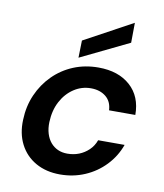

<svg xmlns="http://www.w3.org/2000/svg" viewBox="-85 -818 767 900"><g transform="rotate(10 299.0 -368.5)"><path d="M261 12Q195 12 145.5 -16Q96 -44 70 -94.5Q44 -145 47 -211Q49 -275 73 -330Q97 -385 138.5 -426.5Q180 -468 234.5 -490.5Q289 -513 353 -513Q448 -513 504.5 -462.5Q561 -412 561 -324H436Q434 -366 406 -388.5Q378 -411 335 -411Q291 -411 254 -386.5Q217 -362 194.5 -319.5Q172 -277 170 -221Q169 -191 176.5 -166.5Q184 -142 198.5 -125Q213 -108 233 -99Q253 -90 278 -90Q308 -90 333.5 -100Q359 -110 379.5 -129.5Q400 -149 410 -177H536Q516 -121 475 -78Q434 -35 379 -11.5Q324 12 261 12ZM252 -542 254 -624 484 -749 483 -654Z"/></g></svg>

Font: DM Sans 17pt SemiBold
Style: Italic
Weight: 600
Italic angle: -10°
Version: Version 4.004;gftools[0.9.30]